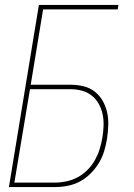

<svg xmlns="http://www.w3.org/2000/svg" viewBox="-20 -755 540 775"><path d="M16 0 137 -735H458L455 -717H154L104 -413H264Q291 -413 316.5 -407Q342 -401 362 -385.5Q382 -370 394.5 -348Q407 -326 412.5 -301Q418 -276 417 -249Q416 -222 412 -195Q408 -170 400.5 -145Q393 -120 379 -97Q365 -74 345.5 -54.5Q326 -35 302.5 -22.5Q279 -10 253.5 -5Q228 0 203 0ZM38 -18H203Q225 -18 248.5 -23Q272 -28 293.5 -39.5Q315 -51 333 -69Q351 -87 363 -108.5Q375 -130 382 -152.5Q389 -175 393 -198Q397 -222 398 -246Q399 -270 394.5 -292.5Q390 -315 379 -335Q368 -355 350.5 -369Q333 -383 310.5 -389Q288 -395 264 -395H101Z"/></svg>

Font: Iosevka SS04 Thin Oblique
Style: Regular
Weight: 100
Italic angle: -9°
Monospace: yes
Designer: Belleve Invis
Foundry: Belleve Invis
Version: Version 19.0.0; ttfautohint (v1.8.4)